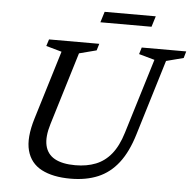

<svg xmlns="http://www.w3.org/2000/svg" viewBox="-58 -912 986 980"><g transform="rotate(5 435.5 -422.0)"><path d="M213 -259Q192.5 -192.5 202.5 -148.2Q212.5 -104 251.5 -82.2Q290.5 -60.5 357 -60.5Q416 -60.5 462 -78.8Q508 -97 541.2 -138Q574.5 -179 595.5 -248L713 -631.5L632.5 -654L643 -688.5H871L861 -654L772.5 -631L654.5 -244Q627 -153 583.5 -97Q540 -41 479.2 -15.5Q418.5 10 338.5 10Q248 10 190.2 -20.2Q132.5 -50.5 115.5 -114.5Q98.5 -178.5 129.5 -280L237 -631.5L157 -654L168 -688.5H425.5L415 -654L326.5 -631ZM421.5 -798.5 438.5 -853.5H700.5L683.5 -798.5Z"/></g></svg>

Font: Newsreader 12pt
Style: Italic
Weight: 400
Italic angle: -17°
Version: Version 1.003